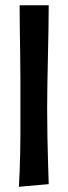

<svg xmlns="http://www.w3.org/2000/svg" viewBox="-20 -714 260 733"><path d="M52 -1Q54 -29 55 -59Q56 -89 57 -125Q58 -161 58 -204.5Q58 -248 58 -302Q58 -349 58 -403Q58 -457 57 -511Q56 -565 55.5 -612.5Q55 -660 55 -694H166Q166 -649 165 -599.5Q164 -550 163 -498.5Q162 -447 161 -397.5Q160 -348 160 -302Q160 -249 161 -194Q162 -139 163.5 -91Q165 -43 166 -11Z"/></svg>

Font: Truculenta
Style: Bold
Weight: 700
Designer: Ivan Castro, Eva Sanz & Omnibus-Type Team
Foundry: Omnibus-Type
Version: Version 1.002